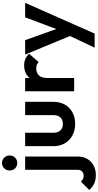

<svg xmlns="http://www.w3.org/2000/svg" viewBox="314 -1195 965 1893"><g transform="rotate(-90 796.5 -248.5)"><path d="M136 -561Q104 -561 83 -582.5Q62 -604 62 -636Q62 -667 83 -689Q104 -711 136 -711Q168 -711 189 -689Q210 -667 210 -636Q210 -604 189 -582.5Q168 -561 136 -561ZM19 214Q-33 214 -67.5 197.5Q-102 181 -130 149L-47 66Q-25 94 10 94Q34 94 51.5 79Q69 64 69 35V-483H200V33Q200 90 175.5 130.5Q151 171 110 192.5Q69 214 19 214Z M521 10Q457 10 407.5 -17Q358 -44 330 -92Q302 -140 302 -203V-483H434V-206Q434 -161 457 -136Q480 -111 521 -111Q562 -111 585 -135.5Q608 -160 608 -206V-483H739V-203Q739 -139 711.5 -91Q684 -43 634.5 -16.5Q585 10 521 10Z M843 0V-483H974V-440Q996 -465 1027 -479Q1058 -493 1099 -493Q1169 -493 1213 -444L1131 -350Q1107 -374 1069 -374Q1026 -374 1000 -347.5Q974 -321 974 -267V0Z M1273 202 1388 -41 1205 -483H1347L1457 -176L1572 -483H1715L1500 3L1412 202Z"/></g></svg>

Font: Outfit Semi Bold
Style: Regular
Weight: 600
Designer: Rodrigo Fuenzalida
Foundry: fragTYPE
Version: Version 1.000